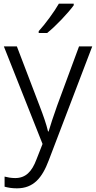

<svg xmlns="http://www.w3.org/2000/svg" viewBox="-20 -786 523 1047"><path d="M382 -757V-766H301C276 -722 226 -654 191 -616V-606H237C286 -645 353 -717 382 -757ZM1 -533 212 -1 179 83C154 150 120 185 63 185C40 185 21 181 5 177V232C23 237 44 241 72 241C163 241 210 184 246 88L483 -533H411L292 -211C272 -154 254 -101 245 -69H242C233 -108 217 -154 195 -211L72 -533Z"/></svg>

Font: Noto Sans Thaana Light
Style: Regular
Weight: 300
Designer: David Williams
Foundry: Google Inc.
Version: Version 3.001